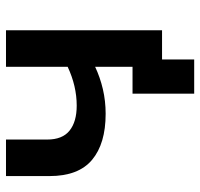

<svg xmlns="http://www.w3.org/2000/svg" viewBox="-34 -540 684 657"><g transform="rotate(-90 308.5 -212.0)"><path d="M247 -193Q145 -193 89.5 -239.5Q34 -286 34 -385V-534H159V-393Q159 -341 189.5 -316.5Q220 -292 275 -292Q342 -292 408 -323V-534H533V0H433V110H316V-101H408V-229Q372 -212 331.5 -202.5Q291 -193 247 -193Z"/></g></svg>

Font: Montserrat SemiBold
Style: Regular
Weight: 600
Designer: Julieta Ulanovsky
Foundry: Julieta Ulanovsky
Version: Version 9.000; ttfautohint (v1.8.4.7-5d5b)